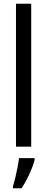

<svg xmlns="http://www.w3.org/2000/svg" viewBox="-20 -780 250 1021"><path d="M146 0H65V-760H146ZM164 71Q154 108 134.5 149.5Q115 191 95 221H49V210Q55 192 61.5 164.5Q68 137 73.5 109Q79 81 81 61H164Z"/></svg>

Font: Noto Sans Sinhala ExtraCondensed
Style: Regular
Weight: 400
Width: 2
Designer: Jelle Bosma - Monotype Design Team
Foundry: Monotype Imaging Inc.
Version: Version 2.006; ttfautohint (v1.8.4.7-5d5b)